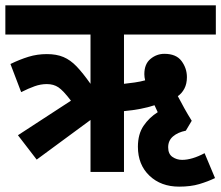

<svg xmlns="http://www.w3.org/2000/svg" viewBox="-20 -642 826 717"><path d="M117 -46 47 -137 245 -266Q216 -304 198 -316Q180 -328 155 -328Q132 -328 109.5 -320Q87 -312 59 -298L19 -403Q54 -420 86.5 -430Q119 -440 155 -440Q191 -440 217 -429Q243 -418 266 -394Q289 -370 318 -329V-513H0V-622H786V-513H443V-329Q462 -331 483 -334Q504 -337 522 -342Q519 -354 519 -365Q519 -403 542 -422Q565 -441 594 -441Q638 -441 658 -414Q678 -387 678 -354Q678 -329 668.5 -311Q659 -293 644 -283Q656 -260 668.5 -237.5Q681 -215 696 -191L674 -154Q644 -148 626 -132.5Q608 -117 608 -92Q608 -67 624 -56Q640 -45 660 -45Q697 -45 744 -70L783 23Q756 36 724 45.5Q692 55 649 55Q581 55 538 14Q495 -27 495 -94Q495 -141 516 -172Q537 -203 569 -223Q562 -238 557 -249Q509 -233 443 -227V0H318V-194Z"/></svg>

Font: Noto Sans Condensed
Style: Bold Italic
Weight: 700
Width: 3
Italic angle: -12°
Designer: Monotype Design Team
Foundry: Monotype Imaging Inc.
Version: Version 2.013; ttfautohint (v1.8.4.7-5d5b)